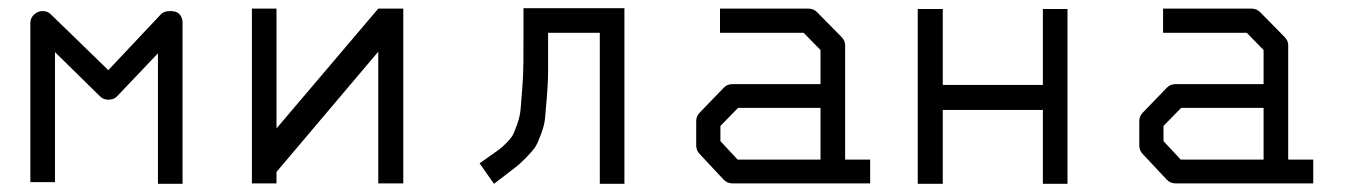

<svg xmlns="http://www.w3.org/2000/svg" viewBox="-20 -497 3280 468"><path d="M114 -53H54V-441Q54 -453 63 -461.5Q72 -470 84 -470Q96 -470 104 -462L244 -326L373 -463Q380 -470 395 -470Q409 -470 416 -464Q425 -455 425 -442V-49H365V-367L266 -263Q258.5 -254 244 -254Q232 -254 224 -262L114 -370Z M963 -50H902V-371L654 -78V-50H594V-476H654V-184L902 -476H963Z M1502 -49H1442V-417H1316Q1316 -360 1316 -328Q1316 -296 1313 -260.5Q1310 -225 1308.5 -208.5Q1307 -192 1298.8 -170Q1290.5 -148 1285.2 -139.5Q1280 -131 1263.8 -114.2Q1247.5 -97.5 1236 -88.8Q1224.5 -80 1198.5 -60Q1189 -53 1184 -49L1149 -99Q1157.5 -105 1172.5 -115.5Q1189.5 -127.5 1197 -133Q1204.5 -138.5 1215.8 -150Q1227 -161.5 1231 -169.8Q1235 -178 1241.2 -195.8Q1247.5 -213.5 1249 -231.5Q1250.5 -249.5 1253 -280.5Q1255.5 -311.5 1255.8 -346.2Q1256 -381 1256 -432V-477H1502Z M1980 -108V-234H1779L1736 -190V-153L1778 -108ZM2040 -108H2101V-50H1765Q1753 -50 1744 -59L1686 -121Q1677 -130 1677 -142V-202Q1677 -214 1686 -223L1745 -284Q1753 -292 1766 -292H1980V-375L1939 -417H1735V-476H1951Q1963 -476 1972 -467L2031 -407Q2040 -398 2040 -387Z M2217 -475H2278V-290H2522V-475H2582V-49H2522V-229H2278V-49H2217Z M3060 -108V-234H2859L2816 -190V-153L2858 -108ZM3120 -108H3181V-50H2845Q2833 -50 2824 -59L2766 -121Q2757 -130 2757 -142V-202Q2757 -214 2766 -223L2825 -284Q2833 -292 2846 -292H3060V-375L3019 -417H2815V-476H3031Q3043 -476 3052 -467L3111 -407Q3120 -398 3120 -387Z"/></svg>

Font: 3270 Nerd Font
Style: Regular
Weight: 400
Monospace: yes
Version: Version 3.0.1;Nerd Fonts 3.3.0